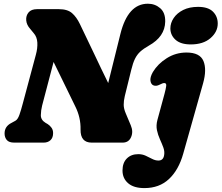

<svg xmlns="http://www.w3.org/2000/svg" viewBox="-20 -748 1162 1007"><path d="M201 -194.5Q194.5 -168.5 194.2 -143.8Q194 -119 218.5 -104L230.5 -97Q242 -89.5 250.2 -78Q258.5 -66.5 258.5 -50Q258.5 -25.5 244.8 -12.8Q231 0 209 0H55Q27 0 15.5 -13.8Q4 -27.5 4 -48Q4 -85 39.5 -103L60.5 -114.5Q73 -121 81.8 -145.8Q90.5 -170.5 99.5 -205L168 -460.5Q177.5 -494.5 175.8 -524.8Q174 -555 156.5 -574.5L138 -597Q119.5 -617.5 117.5 -641.5Q115.5 -665.5 129.8 -682.8Q144 -700 174.5 -700H288.5Q334 -700 357.8 -679.2Q381.5 -658.5 399 -622Q435.5 -547.5 473.2 -467Q511 -386.5 547.5 -312.5L611.5 -570Q651 -728.5 755.5 -728.5Q793 -728.5 820.2 -705Q847.5 -681.5 846.5 -634.5Q845 -555.5 760.5 -508.5Q733 -493 716 -477.5Q699 -462 688 -439.8Q677 -417.5 668.5 -382L634.5 -244Q628.5 -218 628.8 -198Q629 -178 639.5 -153.5L666 -90.5Q680 -57.5 667.5 -28.8Q655 0 623 0H461Q401.5 0 402.5 -68.5Q404 -131.5 375 -189.5Q360 -219.5 330.2 -281.5Q300.5 -343.5 261 -423ZM980.5 -515Q928 -515 901 -539Q874 -563 873.5 -598.5Q873.5 -627.5 891 -653.5Q908.5 -679.5 941 -695.8Q973.5 -712 1019 -712Q1071.5 -712 1096.8 -687Q1122 -662 1122 -624.5Q1122 -581 1084 -548Q1046 -515 980.5 -515ZM1045 -310.5 941 58Q917 143.5 866.2 191Q815.5 238.5 737.5 238.5Q681.5 238.5 652 213Q622.5 187.5 622.5 146.5Q622.5 106 645.2 83.2Q668 60.5 705 60.5Q726.5 60.5 744.2 68.8Q762 77 778.2 85.5Q794.5 94 811 94Q837 94 841 64.5Q844 45.5 836.5 25.2Q829 5 818.8 -17.5Q808.5 -40 803.2 -65Q798 -90 805.5 -118.5L843 -256.5Q850 -282.5 851.8 -297.5Q853.5 -312.5 841.5 -312.5Q833.5 -312.5 817.5 -304Q799.5 -294.5 785.5 -300Q772.5 -304.5 769.2 -323.5Q766 -342.5 782 -370.5Q808 -413.5 855 -443Q902 -472.5 958 -472.5Q1028.5 -472.5 1047 -428Q1065.5 -383.5 1045 -310.5Z"/></svg>

Font: Fraunces 72pt S100 Black
Style: Italic
Weight: 900
Italic angle: -16°
Version: Version 1.000; ttfautohint (v1.8.3)